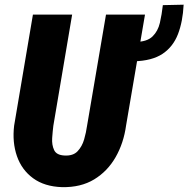

<svg xmlns="http://www.w3.org/2000/svg" viewBox="-20 -772 788 803"><path d="M661.1 -750.5 748 -752.4Q744.6 -682.1 724.4 -629.4Q704.1 -576.7 660.2 -547.1Q616.2 -517.6 540.5 -515.6L547.4 -596.7Q594.7 -597.2 617.7 -619.4Q640.6 -641.6 648.7 -676.5Q656.7 -711.4 661.1 -750.5ZM423.3 -710.9H586.4L507.3 -247.1Q497.1 -173.3 463.4 -114.5Q429.7 -55.7 373.8 -21.7Q317.9 12.2 239.3 10.7Q166 8.3 118.4 -26.6Q70.8 -61.5 50.8 -119.1Q30.8 -176.8 39.1 -246.6L117.7 -710.9H281.7L203.1 -246.1Q200.2 -223.1 198.2 -194.6Q196.3 -166 206.3 -144.5Q216.3 -123 250 -121.6Q285.6 -119.6 304.4 -139.4Q323.2 -159.2 331.8 -188.7Q340.3 -218.3 344.2 -246.6Z"/></svg>

Font: Roboto Condensed Black
Style: Italic
Weight: 900
Italic angle: -12°
Designer: Christian Robertson
Foundry: Google
Version: Version 3.008; 2023